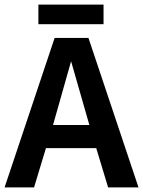

<svg xmlns="http://www.w3.org/2000/svg" viewBox="-22 -820 626 840"><path d="M146 -800V-714H431V-800ZM289 -552 369 -273H210ZM584 0 365 -654H217L-2 0H127L179 -172H399L451 0Z"/></svg>

Font: Falling Sky
Style: Med
Weight: 500
Designer: Paul D. Hunt
Foundry: Adobe Systems Incorporated
Version: Version 1.02